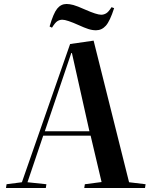

<svg xmlns="http://www.w3.org/2000/svg" viewBox="-20 -944 756 964"><path d="M450 -740 628 -29 711 -19 708 0H403L406 -19L490 -30L435 -263H197L118 -29L213 -19L210 0H10L13 -19L90 -29L332 -723ZM205 -285H429L341 -678H338ZM462 -792Q443 -792 423 -798.5Q403 -805 377 -817Q315 -845 293 -845Q280 -845 268.5 -838Q257 -831 241 -805L229 -811Q248 -877 267 -900.5Q286 -924 314 -924Q329 -924 348 -919Q367 -914 407 -896Q466 -870 488 -870Q501 -870 513 -877Q525 -884 540 -908L553 -903Q532 -838 511.5 -815Q491 -792 462 -792Z"/></svg>

Font: Literata 72pt SemiBold
Style: Italic
Weight: 600
Italic angle: -2°
Designer: Latin by Veronika Burian and Jose Scaglione. Greek by Irene Vlachou. Cyrillic by Vera Evstafieva
Foundry: TypeTogether
Version: Version 3.002